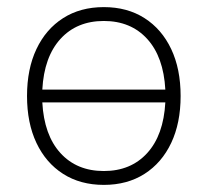

<svg xmlns="http://www.w3.org/2000/svg" viewBox="-20 -512 584 540"><path d="M272 8Q206 8 157.5 -23Q109 -54 82.5 -110Q56 -166 56 -242Q56 -318 82.5 -374Q109 -430 157.5 -461Q206 -492 272 -492Q338 -492 386.5 -461Q435 -430 461.5 -374Q488 -318 488 -242Q488 -166 461.5 -110Q435 -54 386.5 -23Q338 8 272 8ZM272 -453Q196 -453 150 -402.5Q104 -352 99 -260H445Q440 -352 394 -402.5Q348 -453 272 -453ZM272 -31Q348 -31 394 -81.5Q440 -132 445 -224H99Q104 -132 150 -81.5Q196 -31 272 -31Z"/></svg>

Font: Nunito Sans ExtraLight
Style: Regular
Weight: 200
Designer: Vernon Adams
Foundry: Vernon Adams
Version: Version 3.006; ttfautohint (v1.8.3)